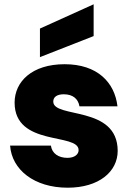

<svg xmlns="http://www.w3.org/2000/svg" viewBox="-20 -867 608 894"><path d="M166 -734V-601L416 -699V-847ZM295 7C440 7 528 -67 528 -165C527 -378 228 -314 228 -394C228 -415 245 -428 277 -428C319 -428 344 -407 350 -372H527C514 -483 434 -568 281 -568C129 -568 48 -487 48 -389C48 -183 346 -250 346 -168C346 -148 327 -132 294 -132C253 -132 222 -152 217 -189H27C35 -77 139 7 295 7Z"/></svg>

Font: Poppins STUK1
Style: Regular
Weight: 400
Designer: Jonny Pinhorn (original), Sammy Jo Hughes (modified version)
Foundry: Type Mafia
Version: Version 1.002;hotconv 1.0.109;makeotfexe 2.5.65596